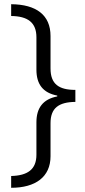

<svg xmlns="http://www.w3.org/2000/svg" viewBox="-20 -734 406 912"><path d="M33 102V158C148 158 220 107 220 8V-149C220 -221 259 -249 338 -250V-307C259 -307 220 -335 220 -409V-563C220 -663 152 -713 33 -714V-658C112 -657 153 -627 153 -557V-403C153 -335 183 -293 252 -280V-276C184 -263 153 -221 153 -153V1C153 71 111 100 33 102Z"/></svg>

Font: Noto Sans Syriac Light
Style: Regular
Weight: 300
Designer: Patrick Giasson and the Monotype Design Team
Foundry: Monotype Imaging Inc.
Version: Version 3.000